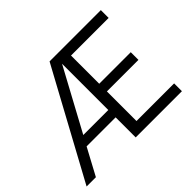

<svg xmlns="http://www.w3.org/2000/svg" viewBox="-146 -923 1156 1156"><g transform="rotate(-45 432.5 -345.0)"><path d="M498 -624V-383.8H766.6V-318.4H498V-66.4H818.4V0H424.8V-170.9H177.7L85.9 0H6.8L381.8 -690.4H818.4V-624ZM424.8 -233.4V-627L211.9 -233.4Z"/></g></svg>

Font: Altinn-DIN
Style: Regular
Weight: 400
Designer: Charles Nix
Foundry: Altinn
Version: Version 2.00